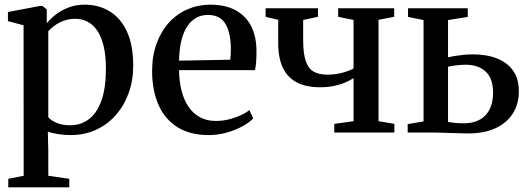

<svg xmlns="http://www.w3.org/2000/svg" viewBox="-20 -568 2268 823"><path d="M15.5 235V198.5L81.5 185.5L81 -459.5L14 -477.5V-516.5L151.5 -542.5H162L180.5 -527.5V-468Q192.5 -484 215.5 -502.8Q238.5 -521.5 271 -534.8Q303.5 -548 343.5 -548Q402.5 -548 449.5 -519.8Q496.5 -491.5 523.8 -433.5Q551 -375.5 551 -286.5Q551 -223.5 531.5 -169.2Q512 -115 476.2 -74.5Q440.5 -34 391.2 -11.5Q342 11 282.5 11Q254.5 11 227 6.5Q199.5 2 185 -4L187 78V185.5L277 198.5V235ZM280.5 -31Q326.5 -31 361 -57Q395.5 -83 414.8 -137Q434 -191 434 -273.5Q434 -331 424 -371.5Q414 -412 396 -437.8Q378 -463.5 354.2 -475.5Q330.5 -487.5 303 -487.5Q275.5 -487.5 252.5 -478.8Q229.5 -470 213 -457.5Q196.5 -445 187 -434.5V-66Q195.5 -53.5 220.8 -42.2Q246 -31 280.5 -31Z M875 11Q794 11 740 -23.2Q686 -57.5 659 -119.5Q632 -181.5 632 -263.5Q632 -329.5 651.5 -382.2Q671 -435 705 -472Q739 -509 784.5 -528.5Q830 -548 882 -548Q974 -548 1025.5 -498.2Q1077 -448.5 1079.5 -355Q1079.5 -324.5 1078 -303.5Q1076.5 -282.5 1073 -267.5H747.5Q748 -220 758 -180.2Q768 -140.5 787.5 -111.2Q807 -82 836.5 -65.8Q866 -49.5 906 -49.5Q946 -49.5 986.5 -63.8Q1027 -78 1049 -96L1065.5 -60.5Q1048.5 -42.5 1018.5 -26.2Q988.5 -10 951.2 0.5Q914 11 875 11ZM747.5 -308 967 -312Q968.5 -322.5 969 -334.8Q969.5 -347 969.5 -358Q969.5 -425 947 -464.5Q924.5 -504 871 -504Q843.5 -504 821.2 -491.8Q799 -479.5 782.8 -455.2Q766.5 -431 757.5 -394.2Q748.5 -357.5 747.5 -308Z M1413 0V-37L1495.5 -48.5V-233Q1479.5 -223 1458.5 -214Q1437.5 -205 1411.2 -199.5Q1385 -194 1352.5 -194Q1291.5 -194 1251.8 -215Q1212 -236 1192.2 -278Q1172.5 -320 1172.5 -384V-483L1118.5 -496V-532.5H1343V-496L1279.5 -482.5V-396.5Q1279.5 -341.5 1289.8 -308.8Q1300 -276 1322.8 -262Q1345.5 -248 1384 -248Q1417.5 -248 1447.5 -256.2Q1477.5 -264.5 1495.5 -274.5V-482.5L1429.5 -496V-532.5H1669.5V-496L1602.5 -483V-48.5L1670.5 -37V0Z M1727.5 0V-36L1795.5 -47.5V-482L1729 -495.5V-532.5H1985V-495.5L1900.5 -482V-322Q1914 -325.5 1930.5 -328.2Q1947 -331 1966.5 -333Q1986 -335 2006.5 -335Q2067 -335 2111.2 -317.2Q2155.5 -299.5 2179.8 -264.5Q2204 -229.5 2204 -176.5Q2204 -121.5 2177.8 -80.8Q2151.5 -40 2103 -18Q2054.5 4 1987 4Q1974.5 4 1954.2 3.2Q1934 2.5 1911.5 2Q1889 1.5 1868.5 0.8Q1848 0 1834.5 0ZM1967 -39.5Q2028 -39.5 2060.8 -73.8Q2093.5 -108 2093.5 -170.5Q2093.5 -232 2061.8 -261.2Q2030 -290.5 1976.5 -290.5Q1956.5 -290.5 1936 -288Q1915.5 -285.5 1900.5 -282V-45Q1913 -43 1930.5 -41.2Q1948 -39.5 1967 -39.5Z"/></svg>

Font: Merriweather 72pt Medium
Style: Regular
Weight: 500
Version: Version 2.100